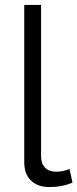

<svg xmlns="http://www.w3.org/2000/svg" viewBox="-20 -750 313 776"><path d="M78 -95V-730H146V-118Q146 -89 162 -72.5Q178 -56 207 -56Q234 -56 261 -67L273 -12Q232 6 179 6Q132 6 105 -20.5Q78 -47 78 -95Z"/></svg>

Font: Raleway
Style: Regular
Weight: 400
Designer: Matt McInerney, Pablo Impallari, Rodrigo Fuenzalida
Foundry: Matt McInerney, Pablo Impallari, Rodrigo Fuenzalida
Version: Version 1.000;PS 001.001;hotconv 1.0.56; ttfautohint (v1.5)